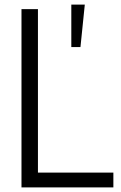

<svg xmlns="http://www.w3.org/2000/svg" viewBox="-20 -820 531 840"><path d="M476 0H74V-780H146V-65H476ZM332 -614H292V-800H351Z"/></svg>

Font: Tanohe Sans
Style: Regular
Weight: 400
Designer: Village Type and Design LLC & Cristiano Sobral
Foundry: Cooper Hewitt Smithsonian Design Museum
Version: Version 1.00;September 29, 2021;FontCreator 13.0.0.2655 64-b